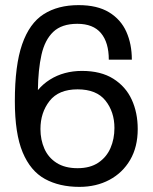

<svg xmlns="http://www.w3.org/2000/svg" viewBox="-20 -718 596 750"><path d="M290 12Q212 12 155.5 -19Q99 -50 68.5 -123Q38 -196 38 -323Q38 -463 66.5 -545Q95 -627 150.5 -662.5Q206 -698 287 -698Q360 -698 406 -670Q452 -642 473.5 -594Q495 -546 495 -485H405Q405 -552 374.5 -588.5Q344 -625 282 -625Q221 -625 188 -593.5Q155 -562 142 -504Q129 -446 128 -366Q148 -390 175 -407Q202 -424 233.5 -432.5Q265 -441 300 -441Q374 -441 422.5 -410.5Q471 -380 494.5 -329Q518 -278 518 -214Q518 -144 488.5 -93.5Q459 -43 407.5 -15.5Q356 12 290 12ZM283 -61Q332 -61 364 -82.5Q396 -104 411.5 -139.5Q427 -175 427 -218Q427 -281 392 -325Q357 -369 283 -369Q209 -369 173.5 -323.5Q138 -278 138 -214Q138 -172 153.5 -137Q169 -102 201.5 -81.5Q234 -61 283 -61Z"/></svg>

Font: Archivo VF Beta
Style: Regular
Weight: 400
Designer: Hector Gatti
Foundry: Omnibus-Type
Version: Version 1.002